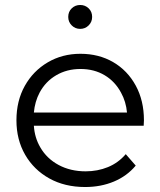

<svg xmlns="http://www.w3.org/2000/svg" viewBox="-20 -746 644 771"><path d="M322 5Q240 5 178 -29.5Q116 -64 81 -124.5Q46 -185 46 -263Q46 -341 79.5 -401Q113 -461 171.5 -495.5Q230 -530 303 -530Q377 -530 434.5 -496.5Q492 -463 525 -402.5Q558 -342 558 -263Q558 -258 557.5 -252.5Q557 -247 557 -241H116Q119 -193 142 -154Q168 -109 215.5 -83.5Q263 -58 324 -58Q372 -58 413.5 -75Q455 -92 485 -127L525 -81Q490 -39 437.5 -17Q385 5 322 5ZM490 -294Q486 -338 466 -374Q442 -419 400 -444Q358 -469 303 -469Q249 -469 206 -444Q163 -419 139 -374Q120 -338 116 -294ZM254 -678Q254 -699 268 -712.5Q282 -726 302 -726Q322 -726 336 -712.5Q350 -699 350 -678Q350 -658 336 -644Q322 -630 302 -630Q282 -630 268 -644Q254 -658 254 -678Z"/></svg>

Font: Modern
Style: Small
Weight: 400
Designer: Julieta Ulanovsky
Foundry: Julieta Ulanovsky
Version: Version 8.000